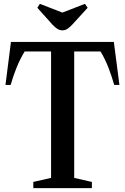

<svg xmlns="http://www.w3.org/2000/svg" viewBox="-20 -980 650 1000"><path d="M305.5 -822C323.5 -822 337 -831.5 357 -852.5L436.5 -939.5L422.5 -960L305 -914.5L187.5 -960L174.5 -939.5L252.5 -852.5C272 -832.5 285 -822 305.5 -822ZM153.5 0H458.5V-32.5L366.5 -53.5V-712H503.5C537.5 -657 559 -592 575 -537.5H602L573 -761.5H37L8.5 -537.5H35.5C51 -592 74.5 -657 108.5 -712H246V-53.5L153.5 -32.5Z"/></svg>

Font: Libre Caslon Condensed SemiBold
Style: Regular
Weight: 600
Designer: Pablo Impallari, Rodrigo Fuenzalida, Katja Schimmel, Ertekin Erdin
Foundry: Pablo Impallari, Rodrigo Fuenzalida
Version: Version 2.000;gftools[0.9.33]